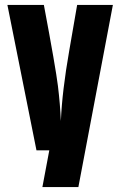

<svg xmlns="http://www.w3.org/2000/svg" viewBox="-20 -610 488 779"><path d="M293 -590H438L298 149H152L180 0H128L10 -590H158Q206 -335 215 -261.5Q224 -188 227 -119Q232 -240 261 -405Z"/></svg>

Font: Khand
Style: Bold
Weight: 700
Designer: Devanagari: Sanchit Sawaria, Jyotish Sonowal; Latin: Satya Rajpurohit
Foundry: Indian Type Foundry
Version: Version 1.101;PS 1.0;hotconv 1.0.78;makeotf.lib2.5.61930; tt